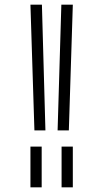

<svg xmlns="http://www.w3.org/2000/svg" viewBox="-20 -800 440 820"><path d="M242 -780H291L274 -243H226ZM110 -780H159L174 -243H127ZM243 -174H291V0H243ZM110 -174H158V0H110Z"/></svg>

Font: Train One
Style: Regular
Weight: 400
Designer: Fontworks Inc.
Foundry: Fontworks Inc.
Version: Version 1.100